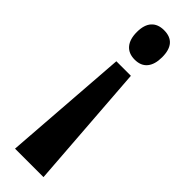

<svg xmlns="http://www.w3.org/2000/svg" viewBox="-235 -544 682 682"><g transform="rotate(45 106.5 -203.0)"><path d="M70 -341H143L178 133H35ZM112 -539Q175 -539 175 -466Q175 -430 159 -410.5Q143 -391 112 -391Q81 -391 64.5 -410.5Q48 -430 48 -466Q48 -502 64.5 -520.5Q81 -539 112 -539Z"/></g></svg>

Font: Bricolage Grotesque 36pt Condensed SemiBold
Style: Regular
Weight: 600
Width: 3
Designer: Mathieu Triay
Foundry: Atelier Triay
Version: Version 1.001;gftools[0.9.33.dev8+g029e19f]